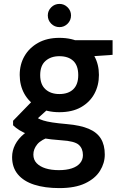

<svg xmlns="http://www.w3.org/2000/svg" viewBox="-20 -732 630 984"><path d="M284 232Q210 232 155.5 214.5Q101 197 71.5 161.5Q42 126 42 73Q42 40 57.5 9.5Q73 -21 104 -46.5Q135 -72 184 -91L244 -34Q191 -17 171 7.5Q151 32 151 60Q151 87 168 104.5Q185 122 214 131Q243 140 282 140Q320 140 347.5 131Q375 122 390 104.5Q405 87 405 63Q405 29 383.5 10Q362 -9 295 -13Q239 -17 198.5 -24Q158 -31 129 -41.5Q100 -52 80 -64.5Q60 -77 47 -90V-113L152 -221L247 -192L122 -79L153 -139Q164 -132 174.5 -126Q185 -120 202 -114.5Q219 -109 248 -104.5Q277 -100 323 -96Q392 -90 434.5 -72Q477 -54 497 -21.5Q517 11 517 60Q517 104 492.5 143.5Q468 183 416.5 207.5Q365 232 284 232ZM284 -157Q220 -157 174.5 -182.5Q129 -208 105 -251Q81 -294 81 -348Q81 -402 105.5 -444.5Q130 -487 175.5 -512.5Q221 -538 284 -538Q350 -538 395 -512.5Q440 -487 463.5 -444.5Q487 -402 487 -348Q487 -294 463.5 -251Q440 -208 395 -182.5Q350 -157 284 -157ZM284 -250Q330 -250 355.5 -274.5Q381 -299 381 -347Q381 -396 355.5 -420Q330 -444 284 -444Q241 -444 213.5 -420Q186 -396 186 -347Q186 -299 213 -274.5Q240 -250 284 -250ZM373 -438 350 -526H557V-451ZM285 -593Q260 -593 242.5 -610.5Q225 -628 225 -653Q225 -677 242.5 -694.5Q260 -712 285 -712Q309 -712 326.5 -694.5Q344 -677 344 -653Q344 -628 326.5 -610.5Q309 -593 285 -593Z"/></svg>

Font: DM Sans 9pt
Style: Semibold
Weight: 600
Designer: Colophon Foundry, Jonny Pinhorn
Foundry: Colophon Foundry
Version: Version 4.004;gftools[0.9.30]